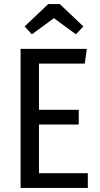

<svg xmlns="http://www.w3.org/2000/svg" viewBox="-20 -931 497 951"><path d="M138 -761 102 -800 219 -911H276L393 -800L356 -761L247 -841ZM410 -689 400 -616H173V-387H370V-314H173V-73H415V0H82V-689Z"/></svg>

Font: Fira Sans Condensed
Style: Regular
Weight: 400
Width: 3
Designer: Carrois Corporate & Edenspiekermann AG
Foundry: Carrois Corporate GbR & Edenspiekermann AG
Version: Version 4.202;PS 004.202;hotconv 1.0.88;makeotf.lib2.5.64775